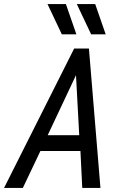

<svg xmlns="http://www.w3.org/2000/svg" viewBox="-65 -930 592 950"><path d="M-45 0 302 -690H375L432 0H342L333 -183H135L48 0ZM171 -261H327L311 -558ZM170 -910H261L313 -760H241ZM315 -910H406L458 -760H386Z"/></svg>

Font: Radio Canada Condensed
Style: Italic
Weight: 400
Width: 3
Italic angle: -12°
Designer: Charles Daoud, Etienne Aubert Bonn, Alexandre Saumier Demers, Jacques Le Bailly
Foundry: Radio-Canada
Version: Version 2.104; ttfautohint (v1.8.4.7-5d5b);gftools[0.9.28.de